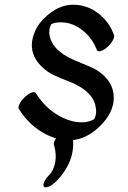

<svg xmlns="http://www.w3.org/2000/svg" viewBox="-20 -563 551 827"><path d="M288 -2Q319 122 219 221Q204 235 189.5 241Q175 247 169.5 241Q164 235 170.5 220.5Q177 206 189 194Q201 182 208 167Q230 119 212 60Q210 51 219.5 35.5Q229 20 244.5 7Q260 -6 272.5 -8.5Q285 -11 288 -2ZM397 -348Q380 -394 342.5 -426.5Q305 -459 264 -465Q223 -471 200 -458Q180 -416 211 -369Q238 -328 319 -296Q374 -274 392 -264Q472 -215 470 -138Q468 -77 412 -21Q310 80 181 17Q108 -19 61 -94Q57 -101 64.5 -116Q72 -131 87 -145Q102 -159 116 -164Q130 -169 134 -162Q188 -77 272 -47Q326 -28 369 -42Q383 -47 386 -51Q399 -73 391 -108Q377 -172 280 -211Q276 -213 257 -220Q203 -241 185 -255Q94 -321 125 -413Q137 -450 165 -479Q236 -553 319 -541Q371 -534 412 -498.5Q453 -463 471 -412Q474 -404 465.5 -388.5Q457 -373 441.5 -359.5Q426 -346 413 -343Q400 -340 397 -348Z"/></svg>

Font: Kavivanar
Style: Regular
Weight: 400
Designer: Tharique Azeez
Foundry: Tharique Azeez
Version: Version 1.88